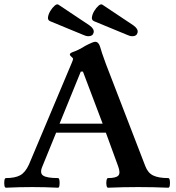

<svg xmlns="http://www.w3.org/2000/svg" viewBox="-22 -873 819 896"><path d="M6 3Q0 3 -1.5 -8Q-3 -19 -1.5 -30.5Q0 -42 6 -42Q48 -42 72 -55Q96 -68 113 -105L313 -580Q319 -594 319 -598Q319 -602 311.5 -608Q304 -614 304 -619Q304 -626 323 -632Q332 -635 345 -641.5Q358 -648 376 -659Q412 -678 422 -678Q438 -678 445 -655Q451 -632 472 -575L656 -98Q668 -66 693 -54Q718 -42 763 -42Q769 -42 770.5 -30.5Q772 -19 770.5 -8Q769 3 763 3Q693 0 623 0Q553 0 482 3Q477 3 475 -8Q473 -19 475 -30.5Q477 -42 482 -42Q520 -42 530.5 -54Q541 -66 529 -98L472 -254H240L176 -97Q162 -65 179.5 -53.5Q197 -42 249 -42Q254 -42 255.5 -30.5Q257 -19 255.5 -8Q254 3 249 3Q187 0 128 0Q67 0 6 3ZM256 -296H457L365 -539H355ZM391 -704Q379 -704 367 -710L212 -774Q200 -779 202 -793Q204 -807 213 -822Q222 -837 233 -846.5Q244 -856 251 -851L395 -755Q419 -738 415 -721Q411 -704 391 -704ZM596 -704Q584 -704 572 -710L417 -774Q405 -779 407 -793Q409 -807 418 -822Q427 -837 438 -846.5Q449 -856 456 -851L600 -755Q624 -738 620 -721Q616 -704 596 -704Z"/></svg>

Font: Junicode SmExp
Style: Bold
Weight: 700
Width: 6
Designer: Peter S. Baker
Version: Version 2.205; ttfautohint (v1.8.4)